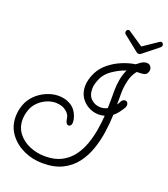

<svg xmlns="http://www.w3.org/2000/svg" viewBox="-181 -1030 1119 1282"><g transform="rotate(20 378.0 -389.5)"><path d="M511 -906Q515 -906 521 -902L626 -831L731 -902Q737 -906 741 -906Q748 -906 753 -900.5Q758 -895 758 -887Q758 -878 750 -871L641 -784Q636 -779 626 -779Q618 -779 611 -784L502 -871Q494 -876 494 -887Q494 -895 499 -900.5Q504 -906 511 -906ZM273 127Q200 127 137.5 98Q75 69 36.5 17Q-2 -35 -2 -104Q-2 -124 1.5 -145.5Q5 -167 13 -189Q28 -231 60.5 -263.5Q93 -296 136 -314.5Q179 -333 223 -333Q234 -333 244 -331.5Q254 -330 264 -328Q287 -323 308.5 -310Q330 -297 344 -277Q355 -262 363 -240Q371 -218 371 -198Q371 -185 364.5 -177Q358 -169 350 -169Q343 -169 336.5 -175.5Q330 -182 327 -196Q323 -213 322 -221Q321 -229 309 -245Q302 -254 289.5 -262.5Q277 -271 266 -275Q242 -283 220 -283Q186 -283 153.5 -268.5Q121 -254 96.5 -229Q72 -204 61 -172Q48 -136 48 -102Q48 -47 79 -6.5Q110 34 161.5 56Q213 78 273 78Q341 78 388.5 53Q436 28 467 -13.5Q498 -55 516 -106.5Q534 -158 543 -211.5Q552 -265 555 -313Q534 -307 513 -307Q475 -307 440.5 -325.5Q406 -344 385 -377Q364 -410 364 -455Q364 -478 370.5 -503Q377 -528 391 -556Q413 -598 451.5 -629Q490 -660 537.5 -680Q585 -700 632 -707Q641 -715 657 -726Q673 -737 684 -739Q688 -740 691.5 -740.5Q695 -741 698 -741Q717 -741 726 -729.5Q735 -718 735 -704Q735 -691 727 -678.5Q719 -666 702 -664L689 -662Q681 -661 672.5 -661.5Q664 -662 656 -661Q628 -628 617.5 -580Q607 -532 607 -493V-412Q611 -417 613.5 -421.5Q616 -426 619 -431Q621 -437 626 -444Q637 -456 649 -456Q660 -456 666.5 -446.5Q673 -437 670 -423Q669 -416 661.5 -404Q654 -392 645.5 -380.5Q637 -369 632 -363Q619 -348 607 -339Q605 -278 595.5 -213Q586 -148 565 -87.5Q544 -27 507 21.5Q470 70 413 98.5Q356 127 274 127ZM508 -356Q533 -356 557 -368Q558 -399 558 -430.5Q558 -462 558 -493Q558 -530 565 -570.5Q572 -611 589 -647Q544 -632 499.5 -602.5Q455 -573 436 -533Q427 -514 421 -494Q415 -474 415 -454Q415 -406 443 -381Q471 -356 508 -356Z"/></g></svg>

Font: Twinkle Star
Style: Regular
Weight: 400
Designer: Robert E. Leuschke
Foundry: Robert E. Leuschke
Version: Version 2.010; ttfautohint (v1.8.3)